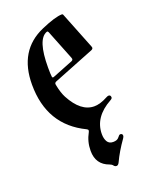

<svg xmlns="http://www.w3.org/2000/svg" viewBox="-136 -582 644 847"><g transform="rotate(-20 186.0 -158.5)"><path d="M33.2 -267.1Q33.2 -427.2 163.6 -483.9Q231.9 -513.7 263.2 -513.7Q266.6 -513.7 268.1 -510.3L337.4 -335.9Q338.9 -332 338.9 -330.1Q338.9 -323.7 330.6 -320.3L140.1 -244.6Q131.3 -241.2 131.3 -234.9Q131.3 -232.4 131.8 -230Q139.6 -190.4 151.9 -167.5Q196.8 -83.5 259.3 -83.5Q287.6 -83.5 323.2 -103Q329.6 -106.4 333.5 -106.4Q343.8 -106.4 343.8 -94.7Q343.8 -89.4 335 -84.5Q248 -36.6 248 43.5Q248 64.5 256.3 78.6Q264.6 92.8 283.9 92.8Q303.2 92.8 311 82Q318.8 71.3 323.7 71.3Q334.5 71.3 334.5 81.5Q334.5 86.4 329.6 93.3Q295.4 141.6 275.4 184.6Q269.5 197.3 261.7 197.3Q253.9 197.3 249 190.7Q244.1 184.1 234.4 180.7Q176.3 160.2 176.3 95.7Q176.3 52.7 196.8 15.6Q199.2 11.2 199.2 7.3Q199.2 3.4 192.4 0Q33.2 -76.7 33.2 -267.1ZM125.5 -314Q125.5 -280.8 127.4 -270Q128.4 -265.6 131.1 -265.6Q133.8 -265.6 137.2 -267.1L231.9 -304.7Q238.8 -307.6 238.8 -313.5Q238.8 -315.9 237.3 -319.3L181.6 -459.5Q179.7 -464.4 175.8 -464.4Q174.3 -464.4 173.3 -463.9Q125.5 -445.8 125.5 -314Z"/></g></svg>

Font: UnifrakturMaguntia21
Style: Book
Weight: 400
Designer: j. 'mach' wust, Gerrit Ansmann, Georg Duffner, based on a font by Peter Wiegel, original typeface by Carl Albert Fahrenw
Version: Version 2017-03-19